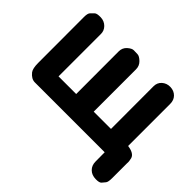

<svg xmlns="http://www.w3.org/2000/svg" viewBox="-151 -731 1105 1105"><g transform="rotate(45 401.0 -179.0)"><path d="M31.7 -79.1Q31.7 -32.7 45.4 -15.1Q68.8 14.6 97.7 14.6H666Q666.5 51.3 666.5 88.9Q666.5 121.1 686.5 140.6Q706.1 160.2 739.3 160.6Q768.6 161.1 776.9 151.1Q785.2 141.1 793.5 131.3Q801.8 121.6 801.8 88.9V-31.2Q803.7 -47.9 797.9 -69.3Q789.1 -99.1 735.8 -106.4V-448.7Q735.8 -479 717.8 -497.6Q698.7 -517.6 668 -518.6Q638.2 -519.5 616.7 -500.5Q596.2 -481.9 596.2 -453.1L596.7 -106H456.1V-450.2Q456.1 -478.5 436.5 -497.6Q416 -517.6 400.6 -518.1Q385.3 -518.6 369.9 -519Q354.5 -519.5 333 -500.5Q312.5 -481.9 312.5 -453.1Q313 -269 313 -106.4H169.4V-450.2Q169.9 -478 150.4 -497.6Q130.4 -517.6 101.1 -518.6Q69.3 -519.5 59.8 -510Q50.3 -500.5 40.8 -491Q31.2 -481.4 31.2 -452.1Z"/></g></svg>

Font: Comic Relief
Style: Bold
Weight: 700
Designer: Jeff Davis
Foundry: Loudifier
Version: Version 1.200; ttfautohint (v1.8.4.7-5d5b)